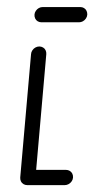

<svg xmlns="http://www.w3.org/2000/svg" viewBox="-20 -539 274 559"><path d="M192.6 -22.2Q192.2 -16.3 188.7 -11.1Q185.2 -5.9 179.8 -3Q174.4 0 168.5 0H59.3Q53.3 0 48.3 -3Q43.3 -5.9 40.9 -11.1Q38.5 -16.3 38.9 -22.2Q39.3 -28.1 42.8 -33.3Q46.3 -38.5 51.7 -41.5Q57 -44.4 63 -44.4H172.2Q178.1 -44.4 183.1 -41.5Q188.1 -38.5 190.6 -33.3Q193 -28.1 192.6 -22.2ZM59.3 0Q53.3 0 48.3 -3Q43.3 -5.9 40.9 -11.1Q38.5 -16.3 38.9 -22.2L70.4 -381.5Q70.7 -387.4 74.3 -392.6Q77.8 -397.8 83.1 -400.7Q88.5 -403.7 94.4 -403.7Q100.4 -403.7 105.4 -400.7Q110.4 -397.8 112.8 -392.6Q115.2 -387.4 114.8 -381.5L83.3 -22.2Q83 -16.3 79.4 -11.1Q75.9 -5.9 70.6 -3Q65.2 0 59.3 0ZM234.1 -496.3Q233.7 -490.4 230.2 -485.2Q226.7 -480 221.3 -477Q215.9 -474.1 210 -474.1H100.7Q94.8 -474.1 89.8 -477Q84.8 -480 82.4 -485.2Q80 -490.4 80.4 -496.3Q80.7 -502.2 84.3 -507.4Q87.8 -512.6 93.1 -515.6Q98.5 -518.5 104.4 -518.5H213.7Q219.6 -518.5 224.6 -515.6Q229.6 -512.6 232 -507.4Q234.4 -502.2 234.1 -496.3Z"/></svg>

Font: 26F Galaxy Sans Oblique
Style: Regular
Weight: 400
Italic angle: -5°
Designer: C₂₉H₂₅N₃O₅
Version: Version 1.200;FEAKit 1.0